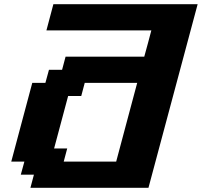

<svg xmlns="http://www.w3.org/2000/svg" viewBox="-20 -895 962 915"><path d="M125 0H687.5Q726.6 -146 804.7 -437.5Q882.8 -729 921.9 -875H234.4Q229 -854 217.8 -812.5Q206.5 -771 201.2 -750H701.2Q695.8 -729.5 684.6 -687.5Q673.3 -645.5 667.5 -625H292.5L275.9 -562.5H213.4L196.3 -500H133.8Q117.2 -437.5 83.7 -312.5Q50.3 -187.5 33.7 -125H96.2L79.1 -62.5H141.6ZM533.7 -125H283.7L300.3 -187.5H237.8Q249 -229 271.2 -312.3Q293.5 -395.5 304.7 -437.5H367.2L383.8 -500H633.8Q617.2 -437.5 583.7 -312.5Q550.3 -187.5 533.7 -125Z"/></svg>

Font: Faithful 32x
Style: SemiboldOblique
Weight: 400
Foundry: Faithful Resource Pack
Version: Version 1.0; January 27, 2023